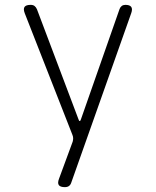

<svg xmlns="http://www.w3.org/2000/svg" viewBox="-20 -760 640 790"><path d="M247 10Q228 10 222 1.5Q216 -7 223 -25L279 -177Q281 -184 281 -191Q281 -198 278 -205L82 -705Q75 -723 81 -731.5Q87 -740 106 -740Q116 -740 122 -735.5Q128 -731 132 -722L303 -269Q305 -262 308 -262Q311 -262 313 -269L472 -723Q475 -731 481 -735.5Q487 -740 496 -740Q514 -740 520 -731.5Q526 -723 520 -706L273 -8Q270 1 263.5 5.5Q257 10 247 10Z"/></svg>

Font: Maple Mono Thin
Style: Regular
Weight: 250
Monospace: yes
Designer: subframe7536
Version: Version 7.000